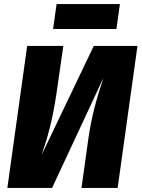

<svg xmlns="http://www.w3.org/2000/svg" viewBox="-20 -920 693 940"><path d="M550 -778 567 -900H257L240 -778ZM653 -695H439L184 -162C214 -249 237 -333 256 -459L290 -695H113L16 0H235L486 -538C454 -438 430 -362 412 -237L379 0H556Z"/></svg>

Font: Fira Sans ExtraBold
Style: Italic
Weight: 800
Italic angle: -8°
Designer: bBox Type GmbH & Carrois Corporate GbR & Edenspiekermann AG
Foundry: bBox Type GmbH & Carrois Corporate GbR & Edenspiekermann AG
Version: Version 4.301;PS 004.301;hotconv 1.0.88;makeotf.lib2.5.64775